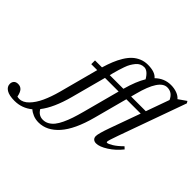

<svg xmlns="http://www.w3.org/2000/svg" viewBox="-482 -1000 1502 1502"><g transform="rotate(45 268.5 -249.5)"><path d="M97.7 215.3Q64.5 215.3 36.4 203.9Q8.3 192.4 -9.3 175.8Q-72.8 228.5 -155.3 228.5Q-214.8 228.5 -244.9 209.7Q-274.9 190.9 -274.9 160.2Q-274.9 140.1 -262.9 127.2Q-251 114.3 -227.5 114.3Q-201.7 114.3 -185.8 131.6Q-169.9 148.9 -162.1 188.5Q-150.9 191.4 -139.6 191.4Q-99.6 191.4 -63.5 154.3Q-27.3 117.2 -1 59.8Q25.4 2.4 45.9 -73.2L132.8 -399.4H66.9V-440.9H144Q158.7 -489.3 174.3 -527.8Q189.9 -566.4 211.2 -601.3Q232.4 -636.2 257.1 -659.4Q281.7 -682.6 314 -696.3Q346.2 -710 383.8 -710Q463.4 -710 494.6 -671.9Q549.8 -725.6 623.5 -725.6Q660.2 -725.6 690.7 -714.1Q721.2 -702.6 737.3 -682.6L802.2 -728L812.5 -711.4L611.3 -150.9Q583 -72.8 583 -58.1Q583 -51.3 589.4 -51.3Q602.1 -51.3 634 -70.8Q666 -90.3 705.1 -129.4L723.1 -112.3Q680.2 -58.1 624.8 -22.7Q569.3 12.7 531.7 12.7Q512.7 12.7 501.2 2.4Q489.7 -7.8 489.7 -27.3Q489.7 -54.7 522.9 -147.5L613.8 -399.4H455.1L381.3 -122.6Q335 50.8 261.5 133.1Q188 215.3 97.7 215.3ZM477.5 -482.9 466.3 -440.9H628.9L698.2 -634.3Q672.4 -691.9 616.2 -691.9Q531.7 -691.9 477.5 -482.9ZM236.8 -468.3 230 -440.9H380.9Q412.1 -552.7 451.2 -616.2Q416 -676.3 376.5 -676.3Q356.9 -676.3 339.8 -668Q322.8 -659.7 309.3 -642.8Q295.9 -626 285.6 -608.6Q275.4 -591.3 265.9 -564Q256.3 -536.6 250.5 -517.3Q244.6 -498 236.8 -468.3ZM141.6 -110.8Q99.1 47.9 33.2 131.3Q59.1 176.3 106.4 176.3Q133.3 176.3 156 163.6Q178.7 150.9 196.8 128.7Q214.8 106.4 231.4 71.3Q248 36.1 261 -2.7Q273.9 -41.5 288.1 -94.2L369.6 -399.4H218.8Z"/></g></svg>

Font: Elstob 8pt Medium
Style: Italic
Weight: 500
Italic angle: -20°
Designer: Peter S. Baker
Version: Version 1.015